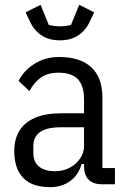

<svg xmlns="http://www.w3.org/2000/svg" viewBox="-20 -763 523 795"><path d="M456 0H402Q378 0 361.5 -8.5Q345 -17 336.5 -33.5Q328 -50 328 -74V-94L338 -84H318Q305 -38 270 -13Q235 12 188 12Q113 12 76 -26.5Q39 -65 39 -138Q39 -186 60 -221Q81 -256 124.5 -275Q168 -294 235 -294H328V-351Q328 -408 302.5 -435Q277 -462 222 -462Q178 -462 150 -442.5Q122 -423 102 -386L57 -428Q77 -469 121.5 -498Q166 -527 225 -527Q312 -527 358 -484.5Q404 -442 404 -359V-67H456ZM328 -236H233Q173 -236 145.5 -216Q118 -196 118 -158V-130Q118 -91 142.5 -72.5Q167 -54 207 -54Q242 -54 269.5 -69Q297 -84 312.5 -108Q328 -132 328 -158ZM228 -596Q183 -596 152 -616.5Q121 -637 104 -674L86 -712L148 -743L182 -660Q193 -657 205.5 -655.5Q218 -654 228 -654Q239 -654 251.5 -655.5Q264 -657 274 -660L308 -743L370 -712L352 -674Q335 -637 304 -616.5Q273 -596 228 -596Z"/></svg>

Font: IBM Plex Sans Condensed
Style: Regular
Weight: 400
Width: 3
Designer: Mike Abbink, Paul van der Laan, Pieter van Rosmalen
Foundry: Bold Monday
Version: Version 3.201